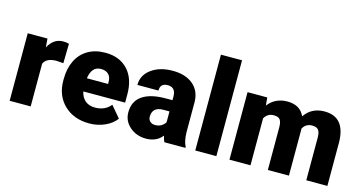

<svg xmlns="http://www.w3.org/2000/svg" viewBox="-79 -1096 2739 1451"><g transform="rotate(15 1290.5 -370.0)"><path d="M365.7 -379.4 311.5 -383.3Q233.9 -383.3 211.9 -334.5V0H47.4V-528.3H201.7L207 -460.4Q248.5 -538.1 322.8 -538.1Q349.1 -538.1 368.7 -532.2Z M671.4 9.8Q549.8 9.8 474.6 -62.7Q399.4 -135.3 399.4 -251.5V-265.1Q399.4 -346.2 429.4 -408.2Q459.5 -470.2 517.1 -504.2Q574.7 -538.1 653.8 -538.1Q765.1 -538.1 829.6 -469Q894 -399.9 894 -276.4V-212.4H566.9Q575.7 -168 605.5 -142.6Q635.3 -117.2 682.6 -117.2Q760.7 -117.2 804.7 -171.9L879.9 -83Q849.1 -40.5 792.7 -15.4Q736.3 9.8 671.4 9.8ZM652.8 -411.1Q580.6 -411.1 566.9 -315.4H732.9V-328.1Q733.9 -367.7 712.9 -389.4Q691.9 -411.1 652.8 -411.1Z M1257.8 0Q1249 -16.1 1242.2 -47.4Q1196.8 9.8 1115.2 9.8Q1040.5 9.8 988.3 -35.4Q936 -80.6 936 -148.9Q936 -234.9 999.5 -278.8Q1063 -322.8 1184.1 -322.8H1234.9V-350.6Q1234.9 -423.3 1171.9 -423.3Q1113.3 -423.3 1113.3 -365.7H948.7Q948.7 -442.4 1013.9 -490.2Q1079.1 -538.1 1180.2 -538.1Q1281.2 -538.1 1339.8 -488.8Q1398.4 -439.5 1399.9 -353.5V-119.6Q1400.9 -46.9 1422.4 -8.3V0ZM1154.8 -107.4Q1185.5 -107.4 1205.8 -120.6Q1226.1 -133.8 1234.9 -150.4V-234.9H1187Q1101.1 -234.9 1101.1 -157.7Q1101.1 -135.3 1116.2 -121.3Q1131.3 -107.4 1154.8 -107.4Z M1664.6 0H1499.5V-750H1664.6Z M1921.4 -528.3 1926.8 -466.3Q1982.9 -538.1 2077.6 -538.1Q2177.7 -538.1 2212.9 -458.5Q2266.6 -538.1 2368.2 -538.1Q2528.8 -538.1 2533.2 -343.8V0H2368.2V-333.5Q2368.2 -374 2354.5 -392.6Q2340.8 -411.1 2304.7 -411.1Q2255.9 -411.1 2231.9 -367.7L2232.4 -360.8V0H2067.4V-332.5Q2067.4 -374 2054.2 -392.6Q2041 -411.1 2003.9 -411.1Q1956.5 -411.1 1931.6 -367.7V0H1767.1V-528.3Z"/></g></svg>

Font: TypoPRO Roboto
Style: Regular
Weight: 900
Designer: Google
Version: Version 2.136; 2016